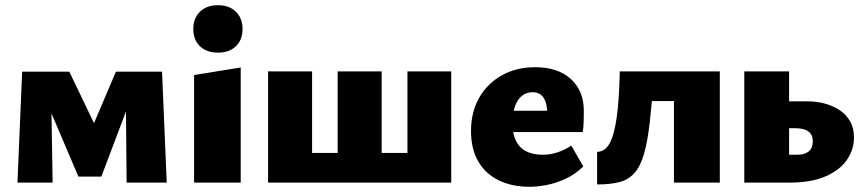

<svg xmlns="http://www.w3.org/2000/svg" viewBox="-20 -701 3316 737"><path d="M47 0 65 -426H175L182 0ZM466 0 463 -339 504 -380 369 -23H281L143 -347L150 -426H246L352 -205H331L425 -426H602L620 0Z M725 0V-413L904 -442V0ZM817 -499Q773 -499 747.5 -523.5Q722 -548 722 -590Q722 -631 747.5 -656Q773 -681 817 -681Q860 -681 885.5 -656Q911 -631 911 -590Q911 -548 885.5 -523.5Q860 -499 817 -499Z M1103 0V-114H1365V0ZM1009 0V-427H1178V0ZM1544 0V-427H1712V0ZM1369 0V-114H1631V0ZM1276 0V-427H1445V0Z M2013 16Q1946 16 1895 -8.5Q1844 -33 1816 -81Q1788 -129 1788 -198Q1788 -271 1819.5 -326Q1851 -381 1906.5 -412Q1962 -443 2034 -443Q2122 -443 2171.5 -397.5Q2221 -352 2221 -276Q2221 -256 2220.5 -236Q2220 -216 2217 -194H2081V-260Q2081 -303 2067 -325Q2053 -347 2025 -347Q1999 -347 1981.5 -331.5Q1964 -316 1955.5 -289.5Q1947 -263 1947 -229Q1947 -169 1976 -138Q2005 -107 2064 -107Q2093 -107 2121 -116.5Q2149 -126 2173 -142L2219 -62Q2187 -31 2149.5 -14Q2112 3 2076.5 9.5Q2041 16 2013 16ZM1868 -194 1888 -276H2212V-194Z M2272 7V-118Q2303 -119 2320.5 -151.5Q2338 -184 2347.5 -252Q2357 -320 2359 -427H2492Q2483 -312 2474.5 -235Q2466 -158 2452 -110Q2438 -62 2415 -36.5Q2392 -11 2357.5 -2Q2323 7 2272 7ZM2567 0V-427H2743V0ZM2453 -313V-427H2639V-313Z M2837 0V-427H3009V-107H3041Q3069 -107 3084.5 -120Q3100 -133 3100 -158Q3100 -184 3083 -196.5Q3066 -209 3029 -209H2971V-312H3079Q3113 -312 3144 -304Q3175 -296 3201 -279.5Q3227 -263 3242.5 -236.5Q3258 -210 3258 -173Q3258 -127 3231 -87.5Q3204 -48 3149 -24Q3094 0 3009 0Z"/></svg>

Font: Ysabeau Office Black
Style: Regular
Weight: 900
Designer: Christian Thalmann (Catharsis Fonts)
Version: Version 2.001;gftools[0.9.30]; featfreeze: tnum,lnum,ss02